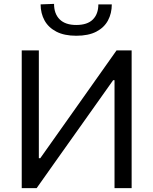

<svg xmlns="http://www.w3.org/2000/svg" viewBox="-20 -974 794 994"><path d="M92.5 0Q92.5 -59.5 92.5 -114.6Q92.5 -169.7 92.5 -235.5V-474.7Q92.5 -541.9 92.5 -597.6Q92.5 -653.3 92.5 -713H181.1Q181.1 -653.2 181.1 -597.3Q181.1 -541.5 181.1 -474.3V-155.1H188.6L343.5 -373.9Q400.8 -454.9 460.4 -539.1Q520.1 -623.3 583.3 -713H661.5Q661.5 -653.3 661.5 -597.6Q661.5 -541.9 661.5 -474.7V-235.5Q661.5 -169.7 661.5 -114.6Q661.5 -59.5 661.5 0H572.9Q572.9 -59.6 572.9 -114.8Q572.9 -170 572.9 -235.9V-558.7H565.7L410.6 -339.9Q339.9 -240.5 281.4 -157.9Q222.9 -75.3 169.7 0ZM374.7 -788.9Q312.9 -788.9 271.9 -810.1Q231 -831.3 210.7 -867.9Q190.5 -904.6 190.2 -951.3L259.8 -953.9Q259.8 -902.5 289.1 -873.6Q318.4 -844.7 374.7 -844.7Q432.3 -844.7 460.7 -873.1Q489.2 -901.6 489.2 -951.3H558.8Q558.7 -904.6 538.9 -867.9Q519.2 -831.3 478.6 -810.1Q437.9 -788.9 374.7 -788.9Z"/></svg>

Font: Commissioner Thin
Style: Regular
Weight: 100
Designer: Kostas Bartsokas
Foundry: Kostas Bartsokas
Version: Version 1.001;gftools[0.9.23]